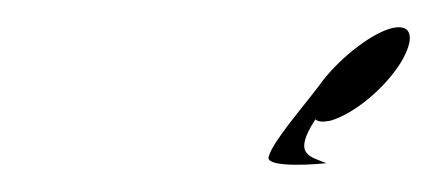

<svg xmlns="http://www.w3.org/2000/svg" viewBox="-20 -488 319 140"><path d="M272 -442C283 -460 281 -472 264 -467C248 -462 225 -443 213 -426C201 -410 179 -385 176 -374C173 -367 198 -367 218 -369C206 -374 193 -375 210 -401C212 -399 216 -399 221 -400C238 -405 260 -423 272 -442Z"/></svg>

Font: Hi. Perspective
Style: Perspective
Weight: 400
Designer: Mew Too, Robert Jablonski
Foundry: Cannot Into Space Fonts
Version: Version 1.996